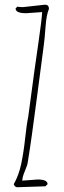

<svg xmlns="http://www.w3.org/2000/svg" viewBox="-20 -783 270 812"><path d="M171.9 4.9 53.2 8.8Q43 8.8 38.1 -3.9Q59.6 -41.5 69.8 -90.3Q80.1 -139.2 86.4 -198.7Q92.8 -258.3 99.1 -287.1Q130.9 -526.4 142.6 -603Q157.2 -703.6 158.2 -731.9Q158.2 -731.9 90.8 -727.1Q45.9 -727.1 45.9 -747.1L53.2 -754.9Q61 -752.9 77.1 -752.9Q77.1 -752.9 170.9 -763.2Q187 -763.2 187 -745.1Q176.3 -721.2 172.6 -669.4Q168.9 -617.7 165 -590.3Q161.1 -563 137.2 -378.4Q113.3 -193.8 97.2 -95.2Q95.7 -84.5 85 -59.1Q74.2 -33.7 74.2 -19L139.2 -23.9Q181.2 -23.9 181.2 -3.9Z"/></svg>

Font: Amatic SC
Style: Regular
Weight: 400
Version: Version 1.004